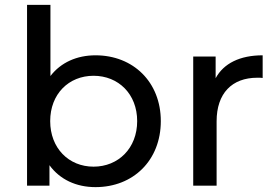

<svg xmlns="http://www.w3.org/2000/svg" viewBox="-20 -762 1132 788"><path d="M91 0H183V-84C226 -25 293 6 372 6C527 6 640 -104 640 -265C640 -425 527 -535 372 -535C296 -535 230 -506 187 -450V-742H91ZM186 -265C186 -376 262 -451 364 -451C466 -451 543 -376 543 -265C543 -154 466 -78 364 -78C262 -78 186 -154 186 -265Z M773 0H869V-264C869 -379 932 -443 1036 -443C1045 -443 1053 -443 1058 -442V-535C965 -535 898 -502 865 -441V-530H773Z"/></svg>

Font: Malon Grotesk Med
Style: Regular
Weight: 500
Designer: Julieta Ulanovsky
Foundry: Julieta Ulanovsky
Version: Version 7.200